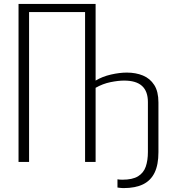

<svg xmlns="http://www.w3.org/2000/svg" viewBox="-20 -830 892 984"><path d="M613 134Q608 134 603 133.5Q598 133 592.5 132.5Q587 132 582 131V89Q588 90 594.5 90.5Q601 91 607 91Q659 91 687.5 73.5Q716 56 727 24Q738 -8 738 -51V-307Q738 -362 708 -389.5Q678 -417 616 -417Q586 -417 546.5 -409Q507 -401 470 -380V0H416V-768H129V0H75V-810H470V-417Q505 -438 549 -448Q593 -458 630 -458Q676 -458 712.5 -443Q749 -428 770.5 -394.5Q792 -361 792 -305V-50Q792 14 772.5 54.5Q753 95 713.5 114.5Q674 134 613 134Z"/></svg>

Font: Oswald ExtraLight
Style: Regular
Weight: 250
Designer: Vernon Adams
Foundry: Vernon Adams
Version: Version 4.103;gftools[0.9.33.dev8+g029e19f]